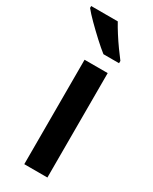

<svg xmlns="http://www.w3.org/2000/svg" viewBox="-220 -814 688 863"><g transform="rotate(30 123.5 -383.0)"><path d="M194 0H74V-542H194ZM117 -766Q129 -744 146.5 -716.5Q164 -689 183 -662.5Q202 -636 216 -618V-606H135Q113 -623 82 -651.5Q51 -680 22.5 -708.5Q-6 -737 -21 -756V-766Z"/></g></svg>

Font: Noto Sans Telugu SemiCondensed SemiBold
Style: Regular
Weight: 600
Width: 4
Designer: Jelle Bosma - Monotype Design Team
Foundry: Monotype Imaging Inc.
Version: Version 2.005; ttfautohint (v1.8.4.7-5d5b)